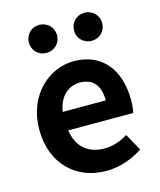

<svg xmlns="http://www.w3.org/2000/svg" viewBox="-120 -886 821 986"><g transform="rotate(-15 290.5 -393.0)"><path d="M323 14C392 14 463 -10 518 -48L468 -138C427 -113 388 -100 343 -100C259 -100 199 -147 187 -238H532C536 -252 539 -279 539 -306C539 -462 459 -574 305 -574C172 -574 44 -461 44 -280C44 -95 166 14 323 14ZM184 -337C196 -418 248 -460 307 -460C380 -460 413 -412 413 -337ZM182 -651C226 -651 258 -684 258 -725C258 -767 226 -800 182 -800C140 -800 108 -767 108 -725C108 -684 140 -651 182 -651ZM423 -651C466 -651 498 -684 498 -725C498 -767 466 -800 423 -800C380 -800 348 -767 348 -725C348 -684 380 -651 423 -651Z"/></g></svg>

Font: Noto Sans Mono CJK TC
Style: Bold
Weight: 700
Designer: Ryoko NISHIZUKA 西塚涼子 (kana, bopomofo & ideographs); Paul D. Hunt (Latin, Greek & Cyrillic); Sandoll Communications 산돌커뮤니
Foundry: Adobe
Version: Version 2.004;hotconv 1.0.118;makeotfexe 2.5.65603